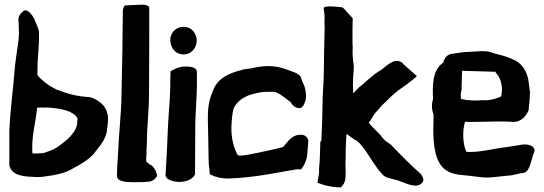

<svg xmlns="http://www.w3.org/2000/svg" viewBox="-20 -767 2328 822"><path d="M20 -59C31 -11 91 -11 136 -9C144 -9 152 -9 161 -10C208 -16 258 -23 296 -48C328 -65 370 -89 391 -121C412 -148 438 -177 439 -221C440 -227 442 -236 442 -243C442 -251 443 -260 442 -270V-272C441 -276 440 -279 439 -282L436 -294L435 -295C424 -324 392 -343 366 -351H364C307 -355 278 -363 224 -383C193 -397 164 -418 142 -443C141 -445 141 -446 140 -450C140 -462 141 -480 141 -498C143 -540 148 -577 147 -620V-631C144 -646 135 -667 127 -685V-686C119 -701 94 -739 75 -715C67 -709 58 -696 59 -681C60 -663 61 -646 61 -628C61 -603 58 -581 54 -559V-558C51 -535 47 -510 44 -484C39 -408 24 -300 21 -223L20 -206ZM118 -133C118 -198 132 -237 139 -306C144 -306 149 -306 157 -307L168 -306C173 -306 176 -307 179 -307C183 -306 191 -306 196 -306C245 -301 292 -293 312 -261C312 -255 311 -253 311 -247C311 -217 293 -197 279 -181C268 -169 254 -158 239 -147C222 -133 200 -122 172 -114V-113C168 -112 159 -111 151 -111C145 -111 143 -110 143 -110H119C118 -116 118 -124 118 -133Z M481 -18C477 10 517 13 549 13C570 13 593 13 614 11C633 10 646 -1 652 -13C651 -32 642 -46 632 -56V-57C623 -61 616 -67 606 -75V-84C606 -91 606 -98 607 -106V-107C607 -124 608 -139 609 -156C609 -229 618 -290 618 -372C619 -507 619 -641 619 -733C619 -742 605 -747 590 -747C580 -747 564 -746 523 -744H515C510 -738 506 -730 506 -722C505 -607 503 -477 500 -353C499 -279 488 -186 486 -119C484 -87 481 -49 481 -18Z M689 -18C689 3 722 11 746 12C774 12 803 3 815 -20V-22C815 -87 816 -160 816 -235C817 -289 822 -341 823 -397V-458C823 -477 802 -483 770 -482C748 -482 726 -471 710 -462V-457C709 -438 709 -418 709 -399C708 -336 701 -275 699 -221C696 -137 692 -73 689 -22ZM709 -597C709 -564 729 -534 767 -534C798 -534 820 -560 822 -589V-598C820 -621 804 -652 765 -652C733 -652 709 -626 709 -597Z M870 -247 871 -201 873 -89C873 -72 874 -56 877 -37L878 -21L883 -19C901 -9 930 -2 958 -3H966L981 -4C996 -4 1015 -6 1033 -8C1114 -16 1176 -30 1249 -42H1269C1284 -61 1294 -82 1296 -113L1300 -164V-165C1298 -179 1285 -190 1271 -190C1252 -191 1237 -185 1225 -174L1217 -167L1195 -141C1194 -140 1193 -139 1190 -137C1160 -129 1136 -124 1108 -118C1081 -113 1042 -103 1014 -101H1003C1000 -101 996 -104 992 -114C976 -150 967 -191 972 -247C974 -275 977 -295 982 -307C997 -334 1025 -357 1073 -367C1090 -371 1104 -374 1126 -374H1152C1165 -373 1181 -362 1192 -354C1201 -347 1214 -338 1224 -330C1231 -318 1242 -304 1263 -304C1281 -304 1289 -342 1289 -342C1292 -367 1288 -390 1277 -412C1272 -422 1270 -432 1267 -439L1266 -440C1257 -454 1234 -459 1217 -466C1192 -476 1164 -484 1127 -484C1097 -484 1073 -478 1049 -473C1038 -473 1021 -470 1010 -466C961 -454 910 -431 892 -379C878 -347 870 -316 870 -268Z M1339 15C1364 26 1397 34 1432 35H1439C1450 26 1458 12 1459 -5L1460 -24L1459 -63L1460 -101V-130L1463 -190C1464 -191 1464 -191 1465 -193C1475 -186 1489 -175 1500 -168C1516 -161 1524 -148 1540 -129C1563 -97 1588 -51 1616 -22C1628 -5 1655 -3 1682 5H1683C1712 15 1766 45 1788 14L1789 13L1790 14C1799 -6 1780 -25 1768 -35C1731 -66 1685 -116 1651 -150C1641 -157 1633 -161 1627 -167L1618 -177C1599 -203 1574 -220 1559 -242C1572 -257 1575 -271 1590 -287C1604 -302 1612 -314 1628 -328C1645 -345 1662 -362 1685 -380C1709 -396 1736 -416 1757 -434L1765 -441L1712 -488C1708 -492 1702 -497 1698 -502L1697 -501L1695 -502C1666 -521 1624 -475 1612 -468C1576 -447 1549 -419 1520 -395H1519C1508 -384 1505 -381 1492 -367C1491 -377 1492 -396 1491 -405C1491 -421 1492 -448 1495 -481V-483C1491 -508 1488 -537 1490 -565V-566C1490 -571 1490 -574 1489 -579C1489 -619 1489 -658 1490 -689L1469 -712C1463 -717 1456 -729 1445 -736H1442C1428 -737 1368 -746 1366 -732C1366 -724 1367 -718 1369 -707C1370 -698 1370 -684 1369 -669C1369 -662 1370 -657 1370 -653C1368 -587 1367 -515 1366 -436C1365 -402 1361 -364 1361 -328L1359 -241L1356 -167C1356 -167 1351 -161 1351 -153V-143L1349 -84L1346 -45V-27Z M1834 -343C1828 -325 1827 -299 1836 -278C1836 -257 1836 -235 1835 -215C1835 -146 1842 -67 1893 -36C1927 -15 1964 -19 2009 -12L2035 -9C2067 -3 2119 -12 2154 -15C2181 -16 2199 -25 2221 -27C2240 -29 2248 -55 2254 -75C2259 -89 2262 -107 2265 -110C2280 -140 2242 -154 2210 -147C2195 -144 2173 -141 2147 -137C2088 -130 2031 -113 1977 -117C1962 -145 1958 -206 1971 -246C1974 -246 1979 -245 1984 -245C2012 -245 2081 -246 2109 -247C2120 -247 2129 -246 2143 -247C2148 -246 2158 -246 2163 -246C2167 -246 2173 -246 2180 -245H2181C2212 -246 2233 -271 2242 -293L2243 -294V-295C2246 -320 2248 -345 2249 -371V-372C2247 -391 2244 -408 2242 -425V-426C2233 -467 2212 -500 2173 -514C2155 -523 2131 -530 2097 -538C2085 -543 2067 -549 2046 -548C2026 -548 2004 -545 1989 -545C1964 -545 1940 -540 1918 -537C1897 -536 1882 -520 1878 -499C1832 -469 1831 -406 1834 -343ZM1953 -346C1953 -352 1951 -370 1956 -379L1958 -461V-464L2092 -460C2097 -460 2102 -460 2102 -459L2103 -455C2115 -443 2127 -422 2129 -387V-380C2128 -375 2128 -367 2126 -355C2126 -355 2123 -354 2121 -352C2104 -345 2076 -336 2054 -338C2034 -339 2021 -335 2003 -337C1985 -338 1968 -339 1954 -344C1954 -344 1953 -345 1953 -346Z"/></svg>

Font: Vapor
Style: Bd
Weight: 700
Foundry: Cannot Into Space Fonts
Version: Version 0.179